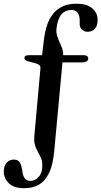

<svg xmlns="http://www.w3.org/2000/svg" viewBox="-82 -750 534 1012"><path d="M250.5 -455.5 204 44.5Q197.5 118.5 176.5 161.8Q155.5 205 122.8 223.5Q90 242 46.5 242Q-7.5 242 -34.8 216.5Q-62 191 -62 154Q-62 125 -47.2 108Q-32.5 91 -9 91Q4 91 12.8 96.8Q21.5 102.5 26 113Q31 124 32.8 136.2Q34.5 148.5 37.5 162.5Q41.5 183 51.2 193.2Q61 203.5 78 203.5Q104 203.5 124 180Q144 156.5 140.5 110.5Q140 97 135 84.8Q130 72.5 123.2 60.5Q116.5 48.5 110.2 35.5Q104 22.5 100.5 7.2Q97 -8 98.5 -27L131 -388Q132 -401 126 -406.5Q120 -412 105 -416.5L64 -427.5Q46.5 -432.5 46.5 -444Q46.5 -451 52.2 -455Q58 -459 68.5 -459H154.5L136 -429L150.5 -548Q158.5 -610 180.2 -650.5Q202 -691 237.2 -710.8Q272.5 -730.5 320.5 -730.5Q375.5 -730.5 404 -706.5Q432.5 -682.5 432.5 -644.5Q432.5 -614 418.2 -598.2Q404 -582.5 379 -582.5Q366.5 -582.5 356 -589.5Q345.5 -596.5 340.5 -608Q337 -620.5 338 -630.8Q339 -641 337 -658Q333.5 -677.5 323 -687.5Q312.5 -697.5 293.5 -697.5Q262.5 -697.5 242.2 -674.8Q222 -652 215.5 -598Q214 -577.5 219.5 -559.8Q225 -542 233 -525.2Q241 -508.5 246.5 -491.8Q252 -475 250.5 -455.5ZM225.5 -421 231 -459H360Q371 -459 377 -454.5Q383 -450 383 -440Q383 -432 374.8 -426.5Q366.5 -421 353 -421Z"/></svg>

Font: Fraunces Wonky
Style: Regular
Weight: 400
Version: Version 1.000;[b76b70a41]